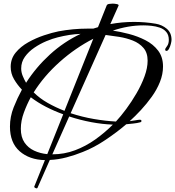

<svg xmlns="http://www.w3.org/2000/svg" viewBox="-20 -844 967 1060"><path d="M181 196Q180 196 174.5 193.5Q169 191 169 187Q169 186 169.5 185Q170 184 170 184L228 40Q142 38 88.5 -9Q35 -56 35 -145Q35 -200 55.5 -251.5Q76 -303 101 -349Q76 -375 57.5 -406.5Q39 -438 39 -475Q39 -520 66.5 -553.5Q94 -587 136 -610.5Q178 -634 223 -649Q268 -664 303 -671Q383 -686 463 -686H495Q508 -690 521 -694L569 -814Q572 -821 583.5 -822.5Q595 -824 602 -824Q604 -824 612 -823.5Q620 -823 627.5 -821Q635 -819 635 -814L589 -711Q653 -723 720 -723Q750 -723 780.5 -720.5Q811 -718 840 -713Q875 -707 901 -685Q927 -663 927 -624Q927 -617 923.5 -602.5Q920 -588 913.5 -575.5Q907 -563 899 -563Q892 -563 892 -571Q892 -576 902 -589Q912 -602 912 -624Q912 -651 898 -667.5Q884 -684 862 -691.5Q840 -699 816 -701.5Q792 -704 772 -704Q729 -704 686.5 -696.5Q644 -689 603 -675Q644 -669 692 -656.5Q740 -644 783 -622Q826 -600 853 -564.5Q880 -529 880 -477Q880 -434 863 -391.5Q846 -349 818 -310Q790 -271 758 -236.5Q726 -202 696 -175Q707 -176 726 -179.5Q745 -183 752 -183Q761 -183 761 -176Q761 -171 755 -169Q736 -164 716 -162Q696 -160 677 -158Q627 -115 563 -72Q499 -29 437 -5Q395 12 348.5 24.5Q302 37 255 39L187 193Q186 196 181 196ZM124 -387Q179 -473 255.5 -543Q332 -613 425 -657Q394 -656 362.5 -651Q331 -646 299 -638Q270 -631 235.5 -616.5Q201 -602 169.5 -580.5Q138 -559 117.5 -530.5Q97 -502 97 -466Q97 -445 105.5 -424.5Q114 -404 124 -387ZM620 -173Q647 -202 677 -242.5Q707 -283 734 -329.5Q761 -376 778 -422.5Q795 -469 795 -509Q795 -553 772 -579.5Q749 -606 713.5 -620Q678 -634 637.5 -640.5Q597 -647 563 -651L370 -219Q434 -198 498.5 -187Q563 -176 620 -173ZM166 -334Q199 -301 243 -276Q287 -251 336 -232L495 -630Q397 -580 310 -502.5Q223 -425 166 -334ZM95 -133Q95 -87 115 -57.5Q135 -28 168 -12.5Q201 3 241 7L329 -213Q279 -231 233.5 -254.5Q188 -278 150 -307Q129 -269 112 -223Q95 -177 95 -133ZM603 -156Q546 -158 484.5 -169.5Q423 -181 362 -201L269 8Q335 8 394.5 -14.5Q454 -37 506 -74Q558 -111 603 -156Z"/></svg>

Font: My Soul
Style: Regular
Weight: 400
Designer: Robert E. Leuschke
Foundry: Robert E. Leuschke
Version: Version 1.010; ttfautohint (v1.8.4.7-5d5b)